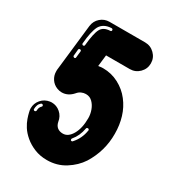

<svg xmlns="http://www.w3.org/2000/svg" viewBox="-200 -960 976 1074"><g transform="rotate(30 288.0 -422.5)"><path d="M270.8 0.5Q226.2 0.5 189.9 -14.4Q153.5 -29.2 126.7 -52Q100 -74.8 84.7 -99Q69.8 -122.8 62.4 -144.3Q55 -165.8 52 -179.7Q49 -193.6 49 -193.6Q48 -199.5 48 -205.4Q48 -237.6 69.1 -262.1Q90.1 -286.6 122.8 -291.6L134.2 -292.6Q166.3 -292.6 190.6 -271.3Q214.9 -250 219.8 -216.3Q224.3 -194.6 238.4 -183.4Q252.5 -172.3 274.3 -172.3Q308.4 -172.3 331.7 -212.9Q355 -253.5 355 -318.3Q355 -344.1 345.8 -369.3Q336.6 -394.6 319.3 -411.6Q302 -428.7 278.2 -428.7H275.2Q261.9 -428.7 248 -422.5Q234.2 -416.3 224.3 -404Q193.6 -368.8 153.5 -368.8Q138.1 -368.8 122.8 -374.8Q97.5 -384.7 82.9 -406.7Q68.3 -428.7 68.3 -455.4V-464.9L102.5 -768.3Q106.9 -802 131.4 -823.3Q155.9 -844.6 188.1 -844.6H418.3Q454 -844.6 479.5 -819.3Q505 -794.1 505 -758.4Q505 -722.8 479.5 -697.5Q454 -672.3 418.3 -672.3H265.3L256.9 -599Q261.4 -599.5 264.9 -600Q275.2 -602 287.6 -602Q341.1 -602 387.9 -577.5Q434.7 -553 465.8 -512.4Q497 -472.3 512.1 -422.5Q527.2 -372.8 527.2 -316.8Q528.2 -206.4 469.3 -111.4Q438.6 -64.4 386.9 -31.9Q335.1 0.5 270.8 0.5ZM125.7 -655.9Q129.2 -655.9 132.2 -657.9Q135.1 -659.9 135.1 -664.4Q142.6 -743.1 158.4 -772.3Q173.8 -801 216.8 -803Q220.8 -803 223 -805.2Q225.2 -807.4 225.2 -811.4Q225.2 -814.9 222.5 -817.3Q219.8 -819.8 216.3 -819.8H215.8Q164.9 -817.8 143.6 -781.2Q124.8 -744.6 118.3 -665.3V-664.4Q118.3 -661.4 120.5 -658.9Q122.8 -656.4 125.7 -655.9ZM118.3 -571.8Q121.8 -571.8 124 -573.8Q126.2 -575.7 126.2 -579.2L130.7 -621.3Q130.7 -624.8 128.2 -627Q125.7 -629.2 121.8 -629.2Q118.8 -629.2 116.1 -627Q113.4 -624.8 113.4 -621.8L109.4 -580.2Q109.4 -577.2 111.9 -574.8Q114.4 -572.3 116.8 -571.8ZM338.1 -160.4Q342.6 -160.4 344.6 -163.4Q381.2 -203.5 389.6 -258.4L390.1 -259.9Q390.1 -263.4 387.4 -266.1Q384.7 -268.8 380.7 -268.8Q377.7 -268.3 375.2 -266.6Q372.8 -264.9 372.3 -261.9Q362.9 -209.9 333.2 -175.2Q330.7 -172.3 330.7 -168.8Q330.7 -165.8 332.2 -162.9Q335.1 -160.4 338.1 -160.4ZM74.8 -203Q78.2 -203 80.9 -205.7Q83.7 -208.4 83.7 -211.9Q83.7 -221.3 86.6 -229.2Q89.6 -237.1 96 -243.1Q99.5 -246 99.5 -249.5Q99.5 -253 97 -255.7Q94.6 -258.4 90.6 -258.4H90.1Q87.6 -258.4 84.7 -256.4Q74.3 -247.5 70.3 -235.6Q66.3 -223.8 66.3 -211.9V-210.4Q66.3 -207.4 69.1 -205.2Q71.8 -203 74.8 -203Z"/></g></svg>

Font: AKL FREE 002
Style: Regular
Weight: 400
Designer: AKL
Foundry: AKL
Version: Version 1.00;August 17, 2024;FontCreator 13.0.0.2675 64-bit